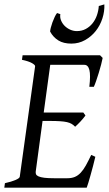

<svg xmlns="http://www.w3.org/2000/svg" viewBox="-20 -872 505 892"><path d="M422.9 -143.6Q418 -122.6 412.1 -100.1Q406.2 -77.6 400.6 -57.9Q395 -38.1 390.4 -22.7Q385.7 -7.3 382.8 0H0L2.9 -21Q33.7 -27.8 52.2 -35.9Q70.8 -43.9 71.8 -50.8L143.1 -564Q144 -569.8 128.9 -578.6Q113.8 -587.4 82 -594.2L85 -615.2H444.8L457 -603Q454.6 -590.3 449.7 -571.5Q444.8 -552.7 438.7 -533Q432.6 -513.2 426.5 -495.6Q420.4 -478 416 -468.8H395Q401.4 -522.9 395.3 -546.9Q389.2 -570.8 372.1 -570.8H213.4L183.1 -349.1H367.2L377 -335.4Q372.1 -328.6 366 -321.3Q359.9 -314 353.3 -306.9Q346.7 -299.8 340.3 -293.7Q334 -287.6 329.1 -283.2Q321.3 -291.5 312.5 -296.6Q303.7 -301.8 290.8 -304.7Q277.8 -307.6 259 -308.8Q240.2 -310.1 212.9 -310.1H177.7L146 -75.2Q145 -67.9 147.5 -62.3Q149.9 -56.6 159.2 -52.5Q168.5 -48.3 186 -46.1Q203.6 -43.9 232.9 -43.9H292Q312.5 -43.9 327.4 -50Q342.3 -56.2 354.7 -69.3Q367.2 -82.5 378.7 -103Q390.1 -123.5 403.8 -152.3ZM464.8 -851.6Q466.3 -819.3 455.8 -786.6Q445.3 -753.9 424.8 -728Q404.3 -702.1 375.2 -685.8Q346.2 -669.4 311.5 -669.4Q274.9 -669.4 251.2 -684.1Q227.5 -698.7 212.9 -725.1Q212.9 -731 215.8 -742.9Q218.8 -754.9 223.6 -768.1Q228.5 -781.2 234.1 -793.2Q239.7 -805.2 245.1 -811.5L260.3 -806.2Q257.8 -791 263.7 -776.9Q269.5 -762.7 280.5 -751.7Q291.5 -740.7 306.4 -734.1Q321.3 -727.5 336.9 -727.5Q359.9 -727.5 378.2 -737.3Q396.5 -747.1 409.7 -763.4Q422.9 -779.8 430.2 -800.8Q437.5 -821.8 439 -844.2Z"/></svg>

Font: Gentium Plus
Style: Italic
Weight: 400
Italic angle: -8°
Designer: J. Victor Gaultney, Annie Olsen, Iska Routamaa
Foundry: SIL International
Version: Version 1.510